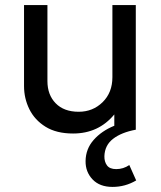

<svg xmlns="http://www.w3.org/2000/svg" viewBox="-20 -510 634 755"><path d="M267.5 15Q202 15 159.2 -11.5Q116.5 -38 95.5 -80.5Q74.5 -123 74.5 -171.5V-490H166.5V-191Q166.5 -137 199 -103.8Q231.5 -70.5 289.5 -70.5Q345 -70.5 383.5 -108.2Q422 -146 422 -206.5V-490H514V0Q457.5 10.5 424.8 35.8Q392 61 390.5 104Q390 126 400.8 140.5Q411.5 155 437 155Q465 155 488.5 139L515.5 199.5Q472.5 225 422.5 225Q372 225 344 195.5Q316 166 316.5 123.5Q317 75.5 348.5 40Q380 4.5 429.5 -15.5V-60Q367.5 15 267.5 15Z"/></svg>

Font: Geologica Light
Style: Regular
Weight: 300
Designer: Sindre Bremnes, Frode Helland
Foundry: Monokrom Skriftforlag AS
Version: Version 1.010; ttfautohint (v1.8.4.7-5d5b);gftools[0.9.28]